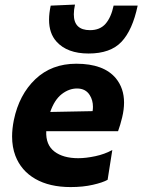

<svg xmlns="http://www.w3.org/2000/svg" viewBox="-20 -784 606 818"><path d="M281 13Q191 13 130.5 -21.8Q70 -56.5 45.5 -120.5Q31.5 -157.5 31.5 -202.5Q31.5 -235 39 -272.5Q61.5 -381 130.8 -446.8Q200 -512.5 305 -512.5Q422.5 -512.5 474 -450Q508.5 -407.5 508.5 -347Q508.5 -317.5 500.5 -284Q492.5 -251 483 -225H177Q174.5 -167 211.8 -138.5Q249 -110 313.5 -110Q345.5 -110 385.8 -118.5Q426 -127 458.5 -145L438.5 -18Q418.5 -6.5 376.2 3.2Q334 13 281 13ZM308 -407Q274 -407 243 -383Q212 -359 194 -307L374.5 -310.5Q376 -320 376 -329Q376 -357 362.5 -378.5Q345 -407 308 -407ZM357.5 -556Q266 -556 220.5 -607Q189 -642 189 -700Q189 -727.5 196 -760L299.5 -764.5Q294.5 -741.5 294.5 -723Q294.5 -655.5 363.5 -655.5Q406 -655.5 429.8 -682.8Q453.5 -710 464 -760H566.5Q544.5 -655.5 497.5 -605.8Q450.5 -556 357.5 -556Z"/></svg>

Font: Heraclito
Style: Bold Italic
Weight: 700
Italic angle: -12°
Designer: Kostas Bartsokas (font) & Cristiano Sobral (main changes)
Foundry: Kostas Bartsokas (font) & Cristiano Sobral (main changes)
Version: Version 1.00;July 8, 2020;FontCreator 13.0.0.2655 64-bit